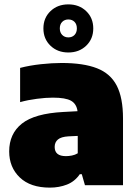

<svg xmlns="http://www.w3.org/2000/svg" viewBox="-20 -847 628 878"><path d="M208 11Q119 11 70.5 -35.5Q22 -82 22 -154.5Q22 -235.5 80.2 -281.8Q138.5 -328 269.5 -335L334.5 -338.5Q330 -372 305 -386.2Q280 -400.5 221.5 -400.5Q189.5 -400.5 148.8 -395.2Q108 -390 72 -380V-536.5Q116.5 -548 167.5 -553.5Q218.5 -559 262 -559Q361.5 -559 423.2 -535Q485 -511 513.8 -455.5Q542.5 -400 542.5 -305V0H368.5L354 -50.5H345Q322 -17 286.2 -3Q250.5 11 208 11ZM230 -175Q230 -133 281.5 -133Q294.5 -133 308.8 -135.8Q323 -138.5 335.5 -146V-225.5L293 -223.5Q259.5 -221.5 244.8 -209Q230 -196.5 230 -175ZM292.5 -607Q243 -607 210.8 -638Q178.5 -669 178.5 -717Q178.5 -765 210.8 -796Q243 -827 292.5 -827Q342 -827 374.2 -796Q406.5 -765 406.5 -717Q406.5 -669 374.2 -638Q342 -607 292.5 -607ZM292.5 -676Q310 -676 320.8 -687.2Q331.5 -698.5 331.5 -717Q331.5 -736 320.8 -747Q310 -758 292.5 -758Q275.5 -758 264.5 -747Q253.5 -736 253.5 -717Q253.5 -698.5 264.5 -687.2Q275.5 -676 292.5 -676Z"/></svg>

Font: Encode Sans Black
Style: Regular
Weight: 900
Designer: Multiple Designers
Foundry: Impallari Type
Version: Version 3.002; ttfautohint (v1.8.3) -l 8 -r 50 -G 200 -x 14 